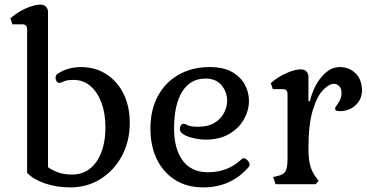

<svg xmlns="http://www.w3.org/2000/svg" viewBox="-20 -802 1596 836"><path d="M285 14Q227 14 177 -3Q127 -20 98 -49V-674Q98 -696 78 -696H34L25 -722Q54 -748 91.5 -765Q129 -782 157 -782Q171 -782 180 -773Q189 -764 189 -750V-74Q212 -58 237 -50Q262 -42 294 -42Q361 -42 400 -98Q439 -154 439 -248Q439 -309 421.5 -355.5Q404 -402 373 -428Q342 -454 301 -454Q270 -454 257.5 -447.5Q245 -441 237 -441Q231 -441 226.5 -448Q222 -455 222 -463Q222 -475 231 -481Q256 -497 281.5 -503.5Q307 -510 332 -510Q395 -510 443 -479Q491 -448 518 -393.5Q545 -339 545 -268Q545 -187 511 -123.5Q477 -60 418.5 -23Q360 14 285 14Z M865 14Q795 14 743.5 -18Q692 -50 663.5 -107.5Q635 -165 635 -242Q635 -323 667 -383Q699 -443 757.5 -476.5Q816 -510 894 -510Q952 -510 989.5 -489Q1027 -468 1045.5 -434.5Q1064 -401 1064 -363Q1064 -322 1042.5 -283Q1021 -244 978.5 -219Q936 -194 873 -194Q863 -194 844.5 -196.5Q826 -199 807.5 -204.5Q789 -210 776 -219Q763 -228 763 -241Q763 -249 767.5 -256Q772 -263 778 -263Q786 -263 798.5 -256.5Q811 -250 842 -250Q885 -250 913 -266.5Q941 -283 955 -309.5Q969 -336 969 -364Q969 -401 945 -430.5Q921 -460 874 -460Q810 -460 774 -404Q738 -348 738 -242Q738 -154 775.5 -103Q813 -52 886 -52Q928 -52 965 -66Q1002 -80 1032 -109Q1036 -113 1041 -113Q1049 -113 1058 -103.5Q1067 -94 1067 -84Q1067 -79 1063 -75Q986 14 865 14Z M1180 0 1169 -31 1190 -36Q1216 -42 1224 -58Q1232 -74 1232 -111V-392Q1232 -414 1212 -414H1168L1159 -440Q1188 -466 1225.5 -483Q1263 -500 1291 -500Q1305 -500 1314 -491Q1323 -482 1323 -468V-361H1329Q1346 -428 1381.5 -469Q1417 -510 1459 -510Q1500 -510 1528 -483Q1556 -456 1556 -408Q1556 -370 1528.5 -344Q1501 -318 1458 -318Q1439 -318 1439 -329Q1439 -334 1446 -343Q1453 -352 1460 -366Q1467 -380 1467 -398Q1467 -416 1457.5 -426.5Q1448 -437 1434 -437Q1413 -437 1387 -410.5Q1361 -384 1342 -322.5Q1323 -261 1323 -156Q1323 -111 1330 -83.5Q1337 -56 1355 -31L1367 -15L1355 0Z"/></svg>

Font: Gabriela
Style: Regular
Weight: 400
Designer: Eduardo Rodriguez Tunni
Foundry: Eduardo Rodriguez Tunni
Version: Version 2.001;gftools[0.9.26]